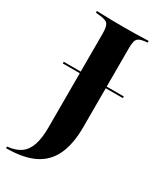

<svg xmlns="http://www.w3.org/2000/svg" viewBox="-218 -636 743 893"><g transform="rotate(30 154.0 -189.0)"><path d="M8.9 -280.6V-289.5H331.5V-280.6ZM100 -201.6V-492.7Q100 -530.6 90.3 -543.5Q80.6 -556.5 47.6 -559.7L24.2 -562.1V-571Q38.7 -571 59.3 -570.2Q79.8 -569.4 105.2 -569Q130.6 -568.5 159.7 -568.5H169.4H181.5Q208.1 -568.5 230.6 -569Q253.2 -569.4 271.8 -570.2Q290.3 -571 302.4 -571V-562.1L287.1 -560.5Q267.7 -558.1 257.3 -552Q246.8 -546 243.1 -532.3Q239.5 -518.5 239.5 -492.7V-201.6ZM-22.6 192.7V183.9Q21 179.8 48 160.9Q75 141.9 87.5 104.8Q100 67.7 100 10.5V-201.6H239.5V-73.4Q239.5 19.4 211.7 78.2Q183.9 137.1 126.2 164.9Q68.5 192.7 -22.6 192.7Z"/></g></svg>

Font: Playfair 144pt SemiCondensed ExtraBold
Style: Regular
Weight: 800
Width: 4
Designer: Claus Eggers Sørensen
Foundry: Claus Eggers Sørensen
Version: Version 2.203